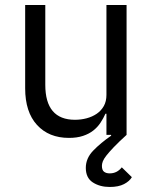

<svg xmlns="http://www.w3.org/2000/svg" viewBox="-20 -536 608 763"><path d="M483 0Q451 29 432 49Q413 69 402.5 82.5Q392 96 388.5 105.5Q385 115 385 123Q385 140 393.5 146.5Q402 153 416 153Q445 153 464 129L504 168Q495 184 473 195.5Q451 207 416 207Q377 207 349 189Q321 171 321 131Q321 93 350.5 62.5Q380 32 422 3L421 0H403V-84H399Q391 -66 379.5 -48.5Q368 -31 351 -17.5Q334 -4 310 4Q286 12 254 12Q174 12 127 -39.5Q80 -91 80 -185V-516H160V-199Q160 -60 278 -60Q302 -60 324.5 -66Q347 -72 364.5 -84Q382 -96 392.5 -114.5Q403 -133 403 -159V-516H483Z"/></svg>

Font: IBM Plex Sans
Style: Regular
Weight: 400
Designer: Mike Abbink, Paul van der Laan, Pieter van Rosmalen
Foundry: Bold Monday
Version: Version 3.005